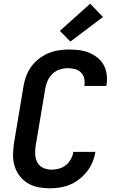

<svg xmlns="http://www.w3.org/2000/svg" viewBox="-20 -1011 640 1039"><path d="M250 8Q218 8 187 2Q156 -4 130.5 -19.5Q105 -35 86.5 -59Q68 -83 59 -112.5Q50 -142 50.5 -174Q51 -206 56 -238L107 -543Q111 -570 121 -597.5Q131 -625 148.5 -649.5Q166 -674 190 -692.5Q214 -711 241 -722.5Q268 -734 297 -738.5Q326 -743 353 -743Q382 -743 409.5 -739.5Q437 -736 461.5 -726Q486 -716 507 -699.5Q528 -683 540.5 -660.5Q553 -638 557 -610.5Q561 -583 557 -555L555 -546H436L437 -550Q440 -570 435 -589Q430 -608 416.5 -620.5Q403 -633 384 -637.5Q365 -642 345 -642Q323 -642 300.5 -634Q278 -626 261.5 -609Q245 -592 236 -570Q227 -548 224 -526L173 -222Q169 -198 170.5 -174.5Q172 -151 182.5 -131.5Q193 -112 214 -102.5Q235 -93 259 -93Q279 -93 299.5 -98.5Q320 -104 336.5 -117.5Q353 -131 363.5 -150Q374 -169 377 -189H496Q492 -162 481 -135Q470 -108 452 -84.5Q434 -61 410.5 -42.5Q387 -24 360.5 -12.5Q334 -1 305.5 3.5Q277 8 250 8ZM361 -786 304 -844 468 -991 537 -919Z"/></svg>

Font: Iosevka Extended Oblique
Style: Bold
Weight: 700
Width: 7
Italic angle: -9°
Monospace: yes
Designer: Belleve Invis
Foundry: Belleve Invis
Version: Version 32.5.0; ttfautohint (v1.8.4)